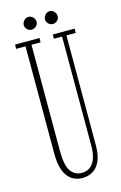

<svg xmlns="http://www.w3.org/2000/svg" viewBox="-126 -868 589 934"><g transform="rotate(-15 169.0 -401.0)"><path d="M169.5 12Q150.5 12 132 5Q113.5 -2 98.8 -18.8Q84 -35.5 75.2 -65Q66.5 -94.5 66.5 -139.5V-678.5H19.5V-700H142.5V-678.5H96.5V-145Q96.5 -70 117.2 -41.5Q138 -13 171.5 -13Q187.5 -13 201.8 -18.8Q216 -24.5 226.8 -37.8Q237.5 -51 244 -74Q250.5 -97 250.5 -131V-678.5H209.5V-700H319.5V-678.5H272.5V-127Q272.5 -73.5 257.5 -43.2Q242.5 -13 219.2 -0.5Q196 12 169.5 12ZM224 -749Q211 -749 201.5 -758.2Q192 -767.5 192 -780Q192 -793.5 201.5 -803.5Q211 -813.5 224 -813.5Q236.5 -813.5 246 -803.5Q255.5 -793.5 255.5 -780Q255.5 -767.5 246 -758.2Q236.5 -749 224 -749ZM116.5 -749Q104.5 -749 94.8 -758.2Q85 -767.5 85 -780Q85 -793.5 94.8 -803.5Q104.5 -813.5 116.5 -813.5Q129.5 -813.5 139.5 -803.5Q149.5 -793.5 149.5 -780Q149.5 -767.5 139.5 -758.2Q129.5 -749 116.5 -749Z"/></g></svg>

Font: Imbue 48pt Thin
Style: Regular
Weight: 250
Designer: Tyler Finck
Foundry: Etcetera Type Company
Version: Version 1.102